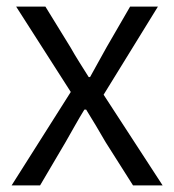

<svg xmlns="http://www.w3.org/2000/svg" viewBox="-20 -560 526 580"><path d="M15.1 0 193.8 -282.2 28.8 -540H117.2L192.9 -417Q205.6 -394.5 219.7 -372.1Q233.9 -349.6 248 -327.1H252Q264.6 -349.6 276.9 -372.1Q289.1 -394.5 301.8 -417L373 -540H457L293 -273.9L471.2 0H381.8L298.8 -130.9Q284.7 -155.8 269.8 -180.4Q254.9 -205.1 240.2 -229H234.9Q220.2 -205.1 206.3 -180.4Q192.4 -155.8 178.2 -130.9L101.1 0Z"/></svg>

Font: `nÑOS CN Normal
Style: Regular
Weight: 350
Designer: Ryoko NISHIZUKA ?XZm?[P (kana & ideographs); Paul D. Hunt (Latin, Greek & Cyrillic); Wenlong ZHANG _ e??? (bopomofo); Sa
Foundry: Adobe Systems Incorporated
Version: Version 1.004 June 21, 2023